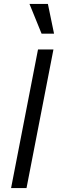

<svg xmlns="http://www.w3.org/2000/svg" viewBox="-20 -950 293 970"><path d="M36 0H114L250 -700H172ZM190 -780H253L222 -930H129Z"/></svg>

Font: Uncut Sans
Style: Italic
Weight: 400
Italic angle: -11°
Designer: Kasper Nordkvist
Foundry: UNCUT.wtf
Version: Version 1.304;Glyphs 3.2 (3246)